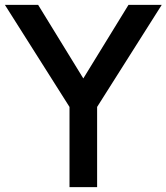

<svg xmlns="http://www.w3.org/2000/svg" viewBox="-36 -770 685 790"><path d="M120.9 -750 306.8 -447.3 492.7 -750H629.5L363.6 -330V0H250V-330L-15.9 -750Z"/></svg>

Font: Spartan MB SemBd
Style: Regular
Weight: 600
Designer: Matt Bailey, Mirko Velimirovic
Foundry: Matt Bailey
Version: Version 1.005